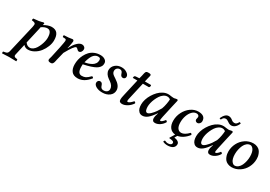

<svg xmlns="http://www.w3.org/2000/svg" viewBox="4 -1542 3830 2720"><g transform="rotate(30 1919.5 -182.0)"><path d="M272 -356Q271.5 -352.5 269 -340.8Q266.6 -329.1 265.1 -320.8L208 -69.8Q238.3 -26.9 282.2 -26.9Q309.1 -26.9 334 -45.2Q358.9 -63.5 376.5 -91.8Q394 -120.1 407.5 -153.8Q420.9 -187.5 427.5 -218.5Q434.1 -249.5 434.1 -272.9Q434.1 -391.1 365.2 -391.1Q323.2 -391.1 272 -356ZM198.2 -23.9 157.2 158.2Q155.8 165.5 155.8 169.9Q155.8 181.2 162.4 187.7Q168.9 194.3 174.8 196Q180.7 197.8 189.9 199.2L209 202.1Q214.8 203.6 214.8 210V232.9L212.9 234.9Q173.8 232.9 96.2 232.9L-16.1 237.8L-18.1 235.8V213.9Q-18.1 208 -7.8 206.1L11.2 203.1Q35.2 199.7 46.9 189.5Q58.6 179.2 64 158.2L170.9 -300.8Q176.8 -330.6 176.8 -348.1Q176.8 -373.5 115.2 -378.9Q111.8 -395.5 120.1 -410.2Q213.9 -416.5 273.9 -436Q290 -436 290 -422.9Q289.6 -420.9 286.4 -411.1Q283.2 -401.4 282.2 -397Q312.5 -415.5 346.4 -427.2Q380.4 -439 407.2 -439Q470.7 -439 500.7 -401.9Q530.8 -364.7 530.8 -289.1Q530.8 -239.3 510 -186.3Q489.3 -133.3 455.1 -89.8Q420.9 -46.4 371.8 -18.3Q322.8 9.8 271 9.8Q228.5 9.8 198.2 -23.9Z M600.6 -17.1Q600.6 -23.4 602.8 -32Q605 -40.5 608.4 -52.5Q611.8 -64.5 613.8 -71.8L650.9 -242.2Q671.9 -347.2 671.9 -360.8Q671.9 -388.2 653.8 -389.2L614.7 -392.1Q610.4 -398.9 610.1 -407.7Q609.9 -416.5 614.7 -422.9Q695.8 -424.8 749 -436Q759.3 -436 765.6 -429.2Q772 -422.4 772 -411.1Q772 -396.5 756.8 -320.8L750 -293L753.9 -292Q786.6 -360.8 826.9 -399.9Q867.2 -439 903.8 -439Q927.2 -439 943.6 -424.6Q960 -410.2 960 -388.2Q960 -364.7 946.3 -345.9Q932.6 -327.1 911.6 -327.1Q895.5 -327.1 875 -350.1Q865.2 -362.8 853 -362.8Q821.3 -362.8 732.9 -202.1L700.7 -71.8Q699.2 -66.4 696.3 -50.3Q693.4 -34.2 690.7 -26.6Q688 -19 682.6 -8.5Q677.2 2 667.7 6.6Q658.2 11.2 645 11.2Q600.6 11.2 600.6 -17.1Z M1227.1 -365.2Q1227.1 -386.7 1218 -395.3Q1209 -403.8 1188 -403.8Q1168.9 -403.8 1152.8 -397.2Q1136.7 -390.6 1119.1 -373.5Q1101.6 -356.4 1085.9 -321.8Q1070.3 -287.1 1057.6 -235.8Q1086.9 -239.7 1113.8 -248.3Q1140.6 -256.8 1167.5 -271.5Q1194.3 -286.1 1210.7 -310.5Q1227.1 -335 1227.1 -365.2ZM1050.8 -199.2Q1049.8 -191.4 1049.8 -165Q1049.8 -104.5 1067.1 -77.1Q1084.5 -49.8 1118.7 -49.8Q1155.8 -49.8 1182.1 -63.2Q1208.5 -76.7 1250 -119.1Q1267.6 -119.1 1275.9 -100.1Q1190.4 9.8 1085 9.8Q1015.1 9.8 983.4 -32Q951.7 -73.7 951.7 -144Q951.7 -182.6 960.4 -222.4Q969.2 -262.2 989.3 -301.5Q1009.3 -340.8 1037.8 -371.1Q1066.4 -401.4 1109.9 -420.2Q1153.3 -439 1205.1 -439Q1250.5 -439 1280.8 -418.2Q1311 -397.5 1311 -363.8Q1311 -345.2 1307.1 -330.6Q1303.2 -315.9 1287.8 -296.6Q1272.5 -277.3 1245.6 -261.7Q1218.8 -246.1 1169.2 -229.5Q1119.6 -212.9 1050.8 -199.2Z M1345.7 -70.8Q1345.7 -89.4 1357.4 -102.3Q1369.1 -115.2 1385.7 -115.2Q1403.3 -115.2 1413.6 -106Q1423.8 -96.7 1428.5 -83.7Q1433.1 -70.8 1438.5 -57.6Q1443.8 -44.4 1456.1 -35.2Q1468.3 -25.9 1488.8 -25.9Q1522.9 -25.9 1543.7 -43Q1564.5 -60.1 1564.5 -87.9Q1564.5 -142.6 1502.4 -185.1L1476.6 -203.1Q1443.8 -225.6 1425.8 -254.2Q1407.7 -282.7 1407.7 -312Q1407.7 -366.2 1449.5 -402.6Q1491.2 -439 1554.7 -439Q1602.5 -439 1640.1 -413.6Q1677.7 -388.2 1677.7 -356Q1677.7 -338.9 1666.5 -327.4Q1655.3 -315.9 1638.7 -315.9Q1621.6 -315.9 1611.6 -325Q1601.6 -334 1596.9 -346.7Q1592.3 -359.4 1587.4 -372.1Q1582.5 -384.8 1572 -393.8Q1561.5 -402.8 1543.5 -402.8Q1515.6 -402.8 1498 -385Q1480.5 -367.2 1480.5 -339.8Q1480.5 -302.2 1522.5 -274.9L1553.7 -253.9Q1604 -221.7 1627.4 -188.5Q1650.9 -155.3 1650.9 -117.2Q1650.9 -61.5 1605 -25.9Q1559.1 9.8 1486.8 9.8Q1427.7 9.8 1386.7 -13.4Q1345.7 -36.6 1345.7 -70.8Z M1775.4 -118.2 1836.4 -387.2H1766.1Q1760.3 -387.2 1760.3 -389.2Q1760.3 -397.5 1764.2 -409.2Q1768.1 -424.3 1792 -425.8L1845.2 -429.2L1858.4 -479Q1860.4 -486.8 1863 -501Q1865.7 -515.1 1867.9 -523.4Q1870.1 -531.7 1874 -541Q1877.9 -550.3 1885 -555.2Q1892.1 -560.1 1902.3 -561Q1961.4 -566.4 1961.4 -543.9Q1961.4 -538.6 1958.3 -525.6Q1955.1 -512.7 1950.9 -496.8Q1946.8 -481 1945.3 -474.1L1935.1 -429.2H2034.2Q2042.5 -423.3 2038.1 -407.2Q2033.7 -391.1 2024.4 -387.2H1926.3L1867.2 -127Q1857.4 -87.4 1857.4 -69.8Q1857.4 -62.5 1861.3 -58.8Q1865.2 -55.2 1869.1 -55.2Q1897 -55.2 1946.3 -111.8Q1964.8 -111.8 1970.2 -89.8Q1941.4 -45.4 1897 -17.8Q1852.5 9.8 1812 9.8Q1786.6 9.8 1774.4 -1.7Q1762.2 -13.2 1762.2 -39.1Q1762.2 -62.5 1775.4 -118.2Z M2336.9 -221.2Q2352.5 -263.2 2360.6 -310.1Q2368.7 -356.9 2369.6 -384.8Q2349.1 -403.8 2318.8 -403.8Q2289.1 -403.8 2261 -384.5Q2232.9 -365.2 2212.9 -335.2Q2192.9 -305.2 2177.5 -269.8Q2162.1 -234.4 2154.5 -200.9Q2147 -167.5 2147 -142.1Q2147 -127.4 2148.4 -114.5Q2149.9 -101.6 2153.8 -87.9Q2157.7 -74.2 2166 -66.2Q2174.3 -58.1 2186 -58.1Q2208 -58.1 2239.7 -88.9Q2271.5 -119.6 2295.2 -154.1Q2318.8 -188.5 2336.9 -221.2ZM2455.1 -439Q2471.7 -439 2471.7 -421.9Q2468.3 -408.2 2446.8 -314.9L2403.8 -121.1Q2395 -81.5 2395 -71.8Q2395 -54.2 2406.7 -54.2Q2415 -54.2 2431.9 -67.4Q2448.7 -80.6 2466.8 -105Q2482.9 -105 2491.7 -85Q2469.2 -43.5 2429.7 -16.8Q2390.1 9.8 2350.1 9.8Q2326.2 9.8 2314.5 -4.4Q2302.7 -18.6 2302.7 -42Q2302.7 -72.3 2315.9 -108.9L2322.8 -128.9L2319.8 -130.9Q2271.5 -59.1 2230 -24.7Q2188.5 9.8 2144 9.8Q2110.8 9.8 2089.4 -10.3Q2067.9 -30.3 2059.8 -58.6Q2051.8 -86.9 2051.8 -122.1Q2051.8 -161.1 2065.4 -205.1Q2079.1 -249 2104.2 -290.3Q2129.4 -331.5 2161.6 -365Q2193.8 -398.4 2234.4 -418.7Q2274.9 -439 2315.9 -439Q2335.4 -439 2360.8 -434.1Q2382.3 -430.2 2399.9 -430.2Q2419.4 -430.2 2435.1 -436Q2445.3 -439 2455.1 -439Z M2634.3 87.9 2682.6 8.8Q2624.5 3.4 2592.5 -38.1Q2560.5 -79.6 2560.5 -149.9Q2560.5 -224.6 2594.7 -291.5Q2628.9 -358.4 2686 -398.7Q2743.2 -439 2806.6 -439Q2922.4 -439 2922.4 -346.2Q2922.4 -324.2 2906.7 -307.6Q2891.1 -291 2870.6 -291Q2854.5 -291 2843.5 -301.5Q2832.5 -312 2832.5 -327.1Q2832.5 -334.5 2836.4 -347.2Q2840.3 -359.9 2840.3 -368.2Q2840.3 -384.3 2828.1 -394Q2815.9 -403.8 2796.4 -403.8Q2759.8 -403.8 2728 -372.6Q2696.3 -341.3 2678 -289.8Q2659.7 -238.3 2659.7 -180.2Q2659.7 -119.1 2681.6 -87.2Q2703.6 -55.2 2743.7 -55.2Q2796.4 -55.2 2862.3 -124Q2868.7 -124 2875.7 -116.7Q2882.8 -109.4 2884.3 -102.1Q2850.1 -56.2 2806.4 -27.1Q2762.7 2 2719.2 8.8L2694.3 49.8Q2734.9 55.7 2757.6 71.8Q2780.3 87.9 2780.3 111.8Q2780.3 152.3 2748.8 174.6Q2717.3 196.8 2657.2 196.8Q2621.6 196.8 2586.4 180.2Q2589.4 162.1 2600.6 153.8Q2602.5 154.3 2607.9 156.5Q2613.3 158.7 2614.5 159.2Q2615.7 159.7 2620.1 161.1Q2624.5 162.6 2625.7 163.1Q2627 163.6 2630.4 164.6Q2633.8 165.5 2635.5 165.8Q2637.2 166 2640.1 166.7Q2643.1 167.5 2645.3 167.5Q2647.5 167.5 2650.4 167.7Q2653.3 168 2656.2 168Q2680.7 168 2697.5 158Q2714.4 147.9 2714.4 128.9Q2714.4 112.3 2696.3 104.5Q2678.2 96.7 2638.7 94.2Z M3237.3 -221.2Q3252.9 -263.2 3261 -310.1Q3269 -356.9 3270 -384.8Q3249.5 -403.8 3219.2 -403.8Q3189.5 -403.8 3161.4 -384.5Q3133.3 -365.2 3113.3 -335.2Q3093.3 -305.2 3077.9 -269.8Q3062.5 -234.4 3054.9 -200.9Q3047.4 -167.5 3047.4 -142.1Q3047.4 -127.4 3048.8 -114.5Q3050.3 -101.6 3054.2 -87.9Q3058.1 -74.2 3066.4 -66.2Q3074.7 -58.1 3086.4 -58.1Q3108.4 -58.1 3140.1 -88.9Q3171.9 -119.6 3195.6 -154.1Q3219.2 -188.5 3237.3 -221.2ZM3355.5 -439Q3372.1 -439 3372.1 -421.9Q3368.7 -408.2 3347.2 -314.9L3304.2 -121.1Q3295.4 -81.5 3295.4 -71.8Q3295.4 -54.2 3307.1 -54.2Q3315.4 -54.2 3332.3 -67.4Q3349.1 -80.6 3367.2 -105Q3383.3 -105 3392.1 -85Q3369.6 -43.5 3330.1 -16.8Q3290.5 9.8 3250.5 9.8Q3226.6 9.8 3214.8 -4.4Q3203.1 -18.6 3203.1 -42Q3203.1 -72.3 3216.3 -108.9L3223.1 -128.9L3220.2 -130.9Q3171.9 -59.1 3130.4 -24.7Q3088.9 9.8 3044.4 9.8Q3011.2 9.8 2989.7 -10.3Q2968.3 -30.3 2960.2 -58.6Q2952.1 -86.9 2952.1 -122.1Q2952.1 -161.1 2965.8 -205.1Q2979.5 -249 3004.6 -290.3Q3029.8 -331.5 3062 -365Q3094.2 -398.4 3134.8 -418.7Q3175.3 -439 3216.3 -439Q3235.8 -439 3261.2 -434.1Q3282.7 -430.2 3300.3 -430.2Q3319.8 -430.2 3335.4 -436Q3345.7 -439 3355.5 -439ZM3327.1 -553.2Q3343.3 -553.2 3356.9 -563.7Q3370.6 -574.2 3385.3 -602.1Q3391.6 -601.1 3399.7 -597.7Q3407.7 -594.2 3409.2 -590.8Q3391.6 -546.9 3364.3 -523.4Q3336.9 -500 3304.2 -500Q3274.9 -500 3244.1 -523.9Q3216.3 -544.9 3193.4 -544.9Q3174.8 -544.9 3161.4 -534.7Q3147.9 -524.4 3136.2 -499Q3115.7 -502 3112.3 -508.8Q3153.8 -599.1 3210.4 -599.1Q3246.6 -599.1 3277.3 -571.8Q3298.8 -553.2 3327.1 -553.2Z M3681.6 -397Q3650.4 -396.5 3625.2 -376Q3600.1 -355.5 3585 -322.8Q3569.8 -290 3561.8 -252.2Q3553.7 -214.4 3553.7 -176.8Q3553.7 -137.7 3561.5 -108.2Q3569.3 -78.6 3581.5 -63Q3593.8 -47.4 3606 -39.8Q3618.2 -32.2 3629.9 -32.2Q3661.1 -32.7 3686.3 -53.2Q3711.4 -73.7 3726.6 -106.2Q3741.7 -138.7 3749.8 -176.5Q3757.8 -214.4 3757.8 -252Q3757.8 -291 3750 -320.6Q3742.2 -350.1 3730 -366Q3717.8 -381.8 3705.6 -389.4Q3693.4 -397 3681.6 -397ZM3604 9.8H3603Q3566.9 9.3 3539.3 -3.4Q3511.7 -16.1 3496.3 -34.4Q3481 -52.7 3471.2 -77.4Q3461.4 -102.1 3458.3 -122.1Q3455.1 -142.1 3455.1 -162.1Q3455.1 -232.9 3487.3 -296.1Q3519.5 -359.4 3578.4 -398.9Q3637.2 -438.5 3708 -439H3709Q3745.1 -438.5 3772.7 -425.8Q3800.3 -413.1 3815.7 -394.8Q3831.1 -376.5 3840.8 -351.8Q3850.6 -327.1 3853.8 -307.1Q3856.9 -287.1 3856.9 -267.1Q3856.9 -196.3 3824.7 -133.1Q3792.5 -69.8 3733.6 -30.3Q3674.8 9.3 3604 9.8Z"/></g></svg>

Font: Common Serif Medium
Style: Italic
Weight: 500
Italic angle: -12°
Designer: Philipp H. Poll, Khaled Hosny
Foundry: Stefan Peev, Context Ltd.
Version: Version 1.026